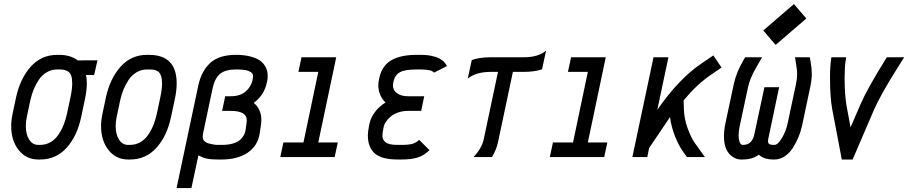

<svg xmlns="http://www.w3.org/2000/svg" viewBox="-20 -787 4550 962"><path d="M411.1 -411.1Q415 -393.1 415 -369.1Q415 -332 404.3 -283.7L386.7 -200.7Q366.7 -105.5 313.7 -46.6Q260.7 12.2 180.7 12.2H171.9Q111.3 12.2 73.7 -34.9Q36.1 -82 36.1 -155.3Q36.1 -183.6 43 -216.3L60.5 -299.3Q81.1 -393.6 134 -452.9Q187 -512.2 267.1 -512.2H275.9Q333 -512.2 369.6 -484.4L468.3 -484.9L451.7 -411.1ZM341.8 -369.6Q341.8 -393.6 336.4 -408.4Q331.1 -423.3 320.1 -429.4Q309.1 -435.5 300 -437.3Q291 -439 275.9 -439H267.1Q238.3 -439 214.4 -425Q190.4 -411.1 174.6 -387.2Q158.7 -363.3 148.4 -337.9Q138.2 -312.5 131.8 -283.7L114.3 -200.7Q109.4 -177.7 109.4 -155.3Q109.4 -113.8 126.2 -87.4Q143.1 -61 171.9 -61H180.7Q209.5 -61 233.2 -74.7Q256.8 -88.4 272.7 -112.1Q288.6 -135.7 298.8 -161.4Q309.1 -187 315.4 -216.3L333 -299.3Q341.8 -340.3 341.8 -369.6Z M726.1 -512.2Q865.2 -512.2 865.2 -369.6Q865.2 -329.6 854.5 -283.7L836.9 -200.7Q816.9 -105.5 763.9 -46.6Q710.9 12.2 630.9 12.2H622.1Q561.5 12.2 523.9 -34.9Q486.3 -82 486.3 -155.3Q486.3 -183.6 493.2 -216.3L510.7 -299.3Q531.2 -393.6 584.2 -452.9Q637.2 -512.2 717.3 -512.2ZM792 -369.6Q792 -388.7 788.1 -402.1Q784.2 -415.5 778.6 -422.6Q772.9 -429.7 763.2 -433.6Q753.4 -437.5 745.8 -438.2Q738.3 -439 726.1 -439H717.3Q688.5 -439 664.6 -425Q640.6 -411.1 624.8 -387.2Q608.9 -363.3 598.6 -337.9Q588.4 -312.5 582 -283.7L564.5 -200.7Q559.6 -177.7 559.6 -155.3Q559.6 -113.8 576.4 -87.4Q593.3 -61 622.1 -61H630.9Q659.7 -61 683.3 -74.7Q707 -88.4 722.9 -112.1Q738.8 -135.7 749 -161.4Q759.3 -187 765.6 -216.3L783.2 -299.3Q792 -340.3 792 -369.6Z M1251.5 -271.5Q1289.6 -239.7 1289.6 -185.1Q1289.6 -172.4 1284.7 -142.1L1281.2 -119.1Q1272 -56.6 1221.2 -22.2Q1170.4 12.2 1090.8 12.2H1072.3Q1039.1 12.2 1018.6 8.3Q998 4.4 974.1 -8.8L939 155.3H864.7L973.6 -358.9Q989.7 -432.6 1034.2 -472.4Q1078.6 -512.2 1162.6 -512.2H1174.3Q1210.4 -510.7 1237.5 -503.2Q1264.6 -495.6 1280.3 -485.1Q1295.9 -474.6 1305.4 -460.2Q1314.9 -445.8 1318.1 -432.9Q1321.3 -419.9 1321.3 -405.8Q1321.3 -391.6 1318.4 -379.4L1315.9 -369.1Q1302.7 -310.1 1251.5 -271.5ZM1248 -405.8Q1248 -418.5 1236.1 -426Q1224.1 -433.6 1210 -435.8Q1195.8 -438 1174.3 -439H1162.6Q1109.4 -439 1082.8 -417.2Q1056.2 -395.5 1044.9 -343.3L997.6 -119.1Q995.6 -109.4 995.6 -99.6Q995.6 -88.4 1004.2 -80.1Q1012.7 -71.8 1026.1 -68.1Q1039.6 -64.5 1051 -62.7Q1062.5 -61 1072.3 -61H1090.8Q1125 -61 1149.4 -68.6Q1173.8 -76.2 1185.8 -88.9Q1197.8 -101.6 1203.1 -112.1Q1208.5 -122.6 1210 -133.8L1213.4 -156.7Q1216.3 -175.3 1216.3 -185.1Q1216.3 -231.4 1135.7 -231.4H1092.8L1108.4 -304.7H1135.3Q1182.1 -304.7 1209.7 -327.6Q1237.3 -350.6 1245.1 -384.8L1246.6 -393.6Q1248 -400.9 1248 -405.8Z M1656.7 0H1384.3L1399.9 -73.2H1500.5L1574.7 -426.8H1475.1L1490.7 -500H1664.6L1574.7 -73.2H1672.4Z M2154.3 -422.9Q2144 -439 2086.4 -439H2067.9Q2009.3 -439 1984.6 -425.5Q1960 -412.1 1953.1 -384.3L1950.2 -372.6Q1948.7 -366.2 1948.7 -359.9Q1948.7 -335 1969.5 -319.8Q1990.2 -304.7 2023.9 -304.7H2105.5L2090.3 -231.4H2023.9Q1996.6 -231.4 1973.4 -222.9Q1950.2 -214.4 1936 -201.7Q1921.9 -189 1913.6 -176.8Q1905.3 -164.6 1903.3 -154.8L1900.4 -141.1Q1896 -120.1 1896 -107.4Q1896 -86.4 1912.4 -73.7Q1928.7 -61 1972.7 -61H1991.2Q2026.9 -61 2045.9 -66.2Q2064.9 -71.3 2080.1 -86.4L2131.8 -34.7Q2105.5 -8.3 2073.2 2Q2041 12.2 1991.2 12.2H1972.7Q1892.6 12.2 1857.9 -18.3Q1823.2 -48.8 1823.2 -107.9Q1823.2 -128.4 1829.1 -156.7L1832 -170.4Q1837.9 -198.2 1858.9 -226.1Q1879.9 -253.9 1911.6 -273.4Q1875.5 -309.6 1875.5 -359.9Q1875.5 -375.5 1878.9 -389.2L1881.8 -401.9Q1896 -460 1942.4 -486.1Q1988.8 -512.2 2067.9 -512.2H2086.4Q2103.5 -512.2 2118.7 -510.7Q2133.8 -509.3 2145.3 -506.3Q2156.7 -503.4 2166 -500.7Q2175.3 -498 2182.9 -493.2Q2190.4 -488.3 2195.3 -485.1Q2200.2 -481.9 2205.1 -476.3Q2210 -470.7 2211.7 -468.5Q2213.4 -466.3 2216.8 -460.9L2219.7 -456.1Z M2437.5 -500H2602.5Q2679.7 -500 2716.3 -534.2L2695.8 -439.5Q2657.2 -426.8 2602.5 -426.8H2549.8L2475.1 -74.2Q2466.3 -34.7 2444.8 0H2352.5Q2393.6 -43 2403.8 -89.8L2475.1 -426.8H2437.5Q2366.7 -426.8 2323.7 -393.6L2343.8 -486.3Q2383.3 -500 2437.5 -500Z M3007.3 0H2734.9L2750.5 -73.2H2851.1L2925.3 -426.8H2825.7L2841.3 -500H3015.1L2925.3 -73.2H3022.9Z M3223.1 0H3148.4L3254.4 -500H3329.1L3273.4 -236.8Q3380.9 -392.1 3495.6 -469.7L3554.2 -509.3L3595.2 -448.7L3540.5 -411.1Q3471.7 -364.3 3405.3 -284.2L3406.7 -239.3Q3408.2 -190.9 3425.5 -143.8Q3442.9 -96.7 3460.9 -71.3L3511.7 0H3421.9L3402.3 -27.3Q3381.3 -56.6 3362.5 -103.3Q3343.8 -149.9 3336.9 -200.2L3232.4 -45.4Z M3866.2 -562 3804.2 -634.3 3958 -766.6 4020 -694.3ZM3767.1 -445.8Q3738.3 -396 3728 -350.6L3686.5 -156.2Q3680.7 -130.4 3680.7 -107.9Q3680.7 -91.8 3684.1 -80.6Q3687.5 -69.3 3691.7 -65.2Q3695.8 -61 3700.2 -61H3705.1Q3748.5 -62.5 3759.3 -112.8L3810.1 -350.1H3883.8L3830.6 -97.2Q3828.1 -85.9 3828.1 -80.6Q3828.1 -69.3 3834.7 -65.2Q3841.3 -61 3855.5 -61H3860.4Q3877.4 -61 3897.9 -95.7Q3918.5 -130.4 3927.2 -172.4L3968.3 -366.2Q3974.1 -392.6 3974.1 -418.9Q3974.1 -430.7 3969.7 -460.4L3963.4 -500H4037.6L4042 -474.1Q4047.4 -444.8 4047.4 -418.9Q4047.4 -385.7 4039.6 -350.6L3998.5 -156.7Q3992.2 -127.9 3980.7 -100.1Q3969.2 -72.3 3952.6 -46.1Q3936 -20 3911.9 -3.9Q3887.7 12.2 3860.4 12.2H3855.5Q3807.6 12.2 3782.2 -11.7Q3751 12.2 3698.2 12.2H3693.4Q3659.7 12.2 3633.5 -16.8Q3607.4 -45.9 3607.4 -105.5Q3607.4 -135.7 3615.2 -171.9L3656.7 -366.2Q3669.9 -425.8 3703.6 -482.9L3713.4 -500H3798.3Z M4217.3 -485.4Q4211.9 -451.7 4211.9 -396.5Q4211.9 -311.5 4221.7 -255.9L4241.7 -148.9L4292 -265.6Q4326.7 -345.2 4415.5 -487.3L4423.3 -500H4510.3L4477.1 -447.3Q4390.1 -309.1 4358.4 -235.4L4252 12.2H4197.8L4149.4 -242.2Q4138.7 -302.7 4138.7 -396.5Q4138.7 -456.5 4145 -496.1L4145.5 -500H4219.7Z"/></svg>

Font: Anka/Coder Narrow
Style: Italic
Weight: 400
Width: 3
Italic angle: -12°
Monospace: yes
Version: Version 001.100